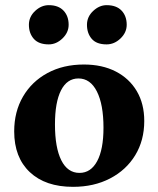

<svg xmlns="http://www.w3.org/2000/svg" viewBox="-20 -712 614 744"><path d="M263 12Q156 12 95.5 -45Q35 -102 35 -203Q35 -279 69 -337.5Q103 -396 164 -429Q225 -462 305 -462Q376 -462 428.5 -435Q481 -408 510 -359Q539 -310 539 -243Q539 -168 504 -110.5Q469 -53 406.5 -20.5Q344 12 263 12ZM288 -42Q332 -42 356.5 -87.5Q381 -133 381 -217Q381 -307 355.5 -357.5Q330 -408 284 -408Q240 -408 216.5 -362Q193 -316 193 -230Q193 -140 217.5 -91Q242 -42 288 -42ZM393 -540Q354 -540 335.5 -561.5Q317 -583 317 -616Q317 -647 341 -669.5Q365 -692 393 -692Q431 -692 451 -671Q471 -650 471 -616Q471 -586 447 -563Q423 -540 393 -540ZM169 -540Q130 -540 111 -561.5Q92 -583 92 -616Q92 -647 116 -669.5Q140 -692 169 -692Q206 -692 226 -671Q246 -650 246 -616Q246 -586 222 -563Q198 -540 169 -540Z"/></svg>

Font: Petrona ExtraBold
Style: Regular
Weight: 800
Designer: Ringo R. Seeber
Foundry: Ringo R. Seeber
Version: Version 2.001; ttfautohint (v1.8.3)